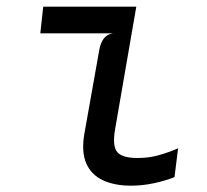

<svg xmlns="http://www.w3.org/2000/svg" viewBox="-20 -566 640 593"><path d="M385 7.5Q334 7.5 298 -9.2Q262 -26 246.5 -61.2Q231 -96.5 240.5 -152.5L286.5 -411Q290.5 -434.5 301.2 -447.8Q312 -461 329 -463H104.5L113.5 -545.5H401L335.5 -167Q326.5 -114.5 342.2 -96.2Q358 -78 405 -78Q440 -78 470.8 -86.8Q501.5 -95.5 530 -108L519 -19Q492 -8 455.8 -0.2Q419.5 7.5 385 7.5Z"/></svg>

Font: Spline Sans Mono
Style: Italic
Weight: 400
Italic angle: -4°
Monospace: yes
Designer: Eben Sorkin, Mirko Velimirovic
Foundry: Sorkin Type
Version: Version 1.004